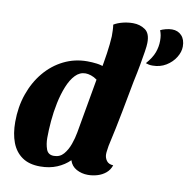

<svg xmlns="http://www.w3.org/2000/svg" viewBox="-85 -841 936 945"><g transform="rotate(10 383.0 -368.5)"><path d="M635 -565Q625 -565 617 -566.5Q609 -568 601 -571Q630 -604 640.5 -633Q651 -662 651 -691Q651 -707 649 -718.5Q647 -730 642 -743Q651 -748 668 -752.5Q685 -757 700 -757Q729 -757 747.5 -737.5Q766 -718 766 -683Q766 -656 749 -628.5Q732 -601 702.5 -583Q673 -565 635 -565ZM176 20Q121 20 86 -4.5Q51 -29 34.5 -72.5Q18 -116 18 -175Q18 -250 40.5 -314.5Q63 -379 103.5 -427.5Q144 -476 198.5 -503Q253 -530 316 -530Q340 -530 363.5 -527Q387 -524 404 -516L560 -485Q545 -405 528.5 -318Q512 -231 491 -138Q490 -129 488 -117Q486 -105 486 -96Q486 -78 496.5 -63.5Q507 -49 530 -48Q522 -24 504 -9Q486 6 462.5 13Q439 20 415 20Q384 20 358 6Q332 -8 323 -37Q297 -11 260 4.5Q223 20 176 20ZM234 -43Q264 -43 282.5 -64.5Q301 -86 312 -117Q323 -148 328 -177L376 -449Q361 -460 345.5 -465Q330 -470 318 -470Q289 -470 267 -447Q245 -424 229.5 -385.5Q214 -347 204.5 -301.5Q195 -256 191 -209.5Q187 -163 187 -125Q187 -94 196 -68.5Q205 -43 234 -43ZM558 -474 387 -485Q397 -538 404 -585.5Q411 -633 413 -672Q413 -688 412.5 -702Q412 -716 410 -730Q428 -741 453.5 -747.5Q479 -754 505 -754Q540 -754 566 -736Q592 -718 591 -670Q591 -656 586.5 -627Q582 -598 575 -559Q568 -520 558 -474Z"/></g></svg>

Font: Sansita Swashed Light
Style: Bold
Weight: 700
Version: Version 1.003